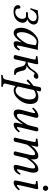

<svg xmlns="http://www.w3.org/2000/svg" viewBox="1278 -1936 896 3493"><g transform="rotate(90 1726.5 -190.0)"><path d="M138.2 -83Q138.2 -80.6 137.7 -76.4Q137.2 -72.3 137.2 -69.8Q137.2 -46.9 153.6 -33.4Q169.9 -20 202.1 -20Q248 -20 285.6 -56.9Q323.2 -93.8 323.2 -148.9Q323.2 -177.7 309.6 -196.3Q295.9 -214.8 270 -214.8H210Q200.2 -214.8 200.2 -227.1Q200.2 -236.3 205.8 -243.2Q211.4 -250 217.8 -250H254.9Q303.7 -250 335 -281.5Q366.2 -313 366.2 -348.1Q366.2 -377.4 343.8 -393.8Q321.3 -410.2 293.9 -410.2Q242.7 -410.2 209.2 -379.6Q175.8 -349.1 151.9 -293L127.9 -297.9Q152.3 -362.3 168.9 -430.2Q216.8 -430.2 245.8 -436Q274.9 -441.9 307.1 -441.9Q328.1 -441.9 347.9 -437.7Q367.7 -433.6 386 -424.3Q404.3 -415 415.5 -397.7Q426.8 -380.4 426.8 -356.9Q426.8 -333 415.8 -310.8Q404.8 -288.6 388.7 -274.2Q372.6 -259.8 357.2 -250.5Q341.8 -241.2 330.1 -237.8Q338.4 -236.8 348.4 -231.9Q358.4 -227.1 369.1 -218Q379.9 -209 387 -192.1Q394 -175.3 394 -154.8Q394 -133.8 387.2 -111.8Q380.4 -89.8 364.5 -67.4Q348.6 -44.9 325.7 -27.3Q302.7 -9.8 267.3 1.2Q231.9 12.2 189 12.2Q134.8 12.2 104.5 -9.5Q74.2 -31.2 74.2 -65.9Q74.2 -91.3 86.2 -102.1Q98.1 -112.8 109.9 -112.8Q115.7 -112.8 121.3 -111.3Q127 -109.9 132.6 -102.5Q138.2 -95.2 138.2 -83Z M817.9 -433.1Q826.7 -430.7 837.6 -430.4Q848.6 -430.2 865.2 -430.7Q881.8 -431.2 887.7 -431.2L818.8 -120.1Q808.6 -70.3 808.6 -64Q808.6 -56.2 812.7 -53Q816.9 -49.8 820.8 -49.8Q838.4 -49.8 877 -103Q883.3 -103 887.9 -100.3Q892.6 -97.7 894 -95.2L899.9 -86.9Q856 9.8 771.5 9.8Q731 9.8 731 -35.2Q731 -57.1 740.7 -89.8L753.9 -131.8L752 -133.8Q654.8 9.8 582.5 9.8Q485.8 9.8 485.8 -125Q485.8 -181.6 510.3 -240Q534.7 -298.3 571.5 -341.3Q608.4 -384.3 653.3 -411.6Q698.2 -439 737.8 -439Q764.2 -439 817.9 -433.1ZM767.6 -219.2Q778.8 -247.6 787.6 -290Q796.4 -332.5 799.3 -360.8L802.7 -389.2Q772.9 -408.2 740.7 -408.2Q708 -408.2 675 -381.3Q642.1 -354.5 618.7 -314.5Q595.2 -274.4 580.6 -227.5Q565.9 -180.7 565.9 -141.1Q565.9 -44.9 609.9 -44.9Q634.3 -44.9 682.6 -98.4Q731 -151.9 767.6 -219.2Z M1318.4 -372.1Q1311 -372.1 1297.6 -356.9Q1284.2 -341.8 1270.5 -318.8Q1222.2 -235.4 1167.5 -227.1Q1251.5 -227.1 1265.6 -157.2Q1269 -138.7 1273.4 -121.1Q1277.8 -103.5 1285.4 -81.1Q1293 -58.6 1304.2 -44.2Q1315.4 -29.8 1328.6 -27.8L1335.4 -26.9Q1345.7 -24.9 1345.7 -19L1340.3 0L1338.4 2L1269.5 0Q1253.4 -0.5 1240 -12Q1226.6 -23.4 1218 -42Q1209.5 -60.5 1204.1 -77.6Q1198.7 -94.7 1195.3 -112.8Q1190.9 -136.7 1186.5 -149.4Q1181.6 -163.1 1172.1 -177.7Q1162.6 -192.4 1145.5 -200Q1128.4 -207.5 1103 -210L1071.3 -71.8Q1069.8 -64.9 1067.6 -52.7Q1065.4 -40.5 1064 -33.4Q1062.5 -26.4 1059.3 -17.1Q1056.2 -7.8 1052.2 -2.7Q1048.3 2.4 1041.5 6.1Q1034.7 9.8 1025.4 9.8Q982.4 9.8 982.4 -17.1Q982.4 -21.5 984.4 -30Q986.3 -38.6 990.2 -52.2L995.1 -71.8L1054.7 -320.8Q1063.5 -357.4 1063.5 -372.1Q1063.5 -390.6 1045.4 -392.1L1005.4 -395Q994.6 -411.6 1004.4 -422.9L1038.1 -427.2L1072.8 -431.6Q1085 -433.1 1101.1 -434.6Q1117.2 -436 1128.4 -436Q1148.9 -436 1148.9 -415Q1148.9 -407.2 1146.2 -394Q1143.6 -380.9 1137.7 -355.5L1128.9 -320.3L1111.3 -244.1Q1156.7 -245.1 1189 -269Q1220.7 -292.5 1248.5 -337.9Q1310.5 -439 1370.6 -439Q1413.6 -439 1413.6 -408.2Q1413.6 -385.3 1397.2 -370.1Q1380.9 -355 1364.7 -355Q1348.6 -355 1338.9 -363.5Q1329.1 -372.1 1318.4 -372.1Z M1629.4 -403.8Q1688 -439 1744.1 -439Q1780.3 -439 1806.2 -427.7Q1832 -416.5 1845.9 -395.3Q1859.9 -374 1866 -348.1Q1872.1 -322.3 1872.1 -289.1Q1872.1 -181.6 1791.5 -83Q1715.8 9.8 1618.2 9.8Q1597.7 9.8 1577.9 0Q1558.1 -9.8 1545.4 -22.9L1501.5 161.1Q1498 170.9 1500.5 178.2Q1502.9 185.5 1505.4 189.7Q1507.8 193.8 1513.9 196.5Q1520 199.2 1524.2 200.2Q1528.3 201.2 1534.2 202.1L1553.2 205.1Q1559.1 206.5 1559.1 212.9V232.9L1557.1 234.9Q1489.3 232.9 1450.2 232.9Q1434.1 232.9 1408.2 234.1Q1382.3 235.4 1364.3 236.3L1346.2 237.8L1344.2 235.8V216.8Q1344.2 210.9 1354.5 209L1373 206.1Q1397.5 202.1 1409.4 192.1Q1421.4 182.1 1426.3 161.1L1529.3 -297.9Q1479.5 -256.8 1457.5 -228Q1432.1 -228 1426.3 -249Q1445.8 -273.4 1472.7 -296.6Q1499.5 -319.8 1541.5 -350.1L1554.2 -409.2Q1555.7 -416 1557.6 -428.2L1561.5 -447.3Q1562.5 -454.6 1565.9 -464.1Q1569.3 -473.6 1573.2 -478.8Q1577.1 -483.9 1584 -487.5Q1590.8 -491.2 1600.1 -491.2Q1623 -491.2 1632.6 -484.4Q1642.1 -477.5 1642.1 -463.9Q1642.1 -458.5 1639.6 -447.8L1633.8 -423.8Q1630.9 -410.6 1629.4 -403.8ZM1790 -272.9Q1790 -393.1 1712.4 -393.1Q1694.8 -393.1 1676.5 -387.2Q1658.2 -381.3 1647.2 -375.2Q1636.2 -369.1 1620.1 -358.9L1554.2 -66.9Q1585 -24.9 1628.4 -24.9Q1656.2 -24.9 1684.1 -44.9Q1711.9 -64.5 1732.4 -96.7Q1759.8 -139.6 1774.9 -187.5Q1790 -235.4 1790 -272.9Z M2357.9 -352.1 2302.2 -124Q2291 -74.2 2291 -66.9Q2291 -49.8 2301.3 -49.8Q2309.1 -49.8 2328.4 -64.2Q2347.7 -78.6 2366.2 -100.1Q2383.3 -100.1 2389.2 -83Q2316.9 9.8 2250 9.8Q2229 9.8 2220.9 1.2Q2212.9 -7.3 2212.9 -22.9Q2212.9 -52.7 2230 -115.2L2241.2 -153.8L2238.3 -155.8Q2208.5 -111.8 2187.7 -85.2Q2167 -58.6 2142.1 -34.9Q2117.2 -11.2 2092.5 -0.7Q2067.9 9.8 2039.1 9.8Q2010.3 9.8 1991.2 -10Q1972.2 -29.8 1972.2 -69.8Q1972.2 -100.1 1981.9 -137.2L2025.9 -305.2Q2039.1 -355.5 2039.1 -361.8Q2039.1 -378.9 2028.8 -378.9Q2020.5 -378.9 1999.3 -364.3Q1978 -349.6 1960 -329.1Q1942.9 -329.1 1937 -346.2Q1971.2 -390.1 2011.5 -414.6Q2051.8 -439 2087.9 -439Q2108.4 -439 2116.2 -430.4Q2124 -421.9 2124 -405.8Q2124 -397.5 2120.8 -382.8Q2117.7 -368.2 2111.8 -345.7L2103 -314L2060.1 -150.9Q2051.3 -116.2 2051.3 -86.9Q2051.3 -49.8 2081.1 -49.8Q2115.7 -49.8 2153.8 -95.9Q2191.9 -142.1 2253.9 -247.1L2283.2 -356.9Q2285.6 -365.2 2288.3 -379.6Q2291 -394 2293 -402.6Q2294.9 -411.1 2299.3 -420.7Q2303.7 -430.2 2311 -434.6Q2318.4 -439 2329.1 -439Q2352.1 -439 2361.6 -432.4Q2371.1 -425.8 2371.1 -412.1Q2371.1 -405.3 2365 -381.3Q2358.9 -357.4 2357.9 -352.1Z M2555.2 -320.8Q2564 -362.3 2564 -372.1Q2564 -379.9 2559.3 -385.7Q2554.7 -391.6 2545.9 -392.1L2505.9 -395Q2495.1 -411.6 2504.9 -422.9L2538.1 -427.2L2573.2 -431.6Q2585.4 -433.1 2601.6 -434.6Q2617.7 -436 2628.9 -436Q2649.4 -436 2649.4 -415Q2649.4 -409.2 2647.2 -397.9Q2645 -386.7 2642.6 -376.5L2634.8 -348.6Q2629.9 -330.6 2627.4 -320.3L2625 -311L2627 -310.1Q2727.1 -439 2823.2 -439Q2848.1 -439 2864.5 -419.4Q2880.9 -399.9 2880.9 -352.1Q2880.9 -326.7 2877 -305.2Q2902.3 -336.9 2921.1 -357.7Q2939.9 -378.4 2963.6 -398.9Q2987.3 -419.4 3011.5 -429.2Q3035.6 -439 3061 -439Q3086.9 -439 3104.5 -417.5Q3122.1 -396 3122.1 -352.1Q3122.1 -318.8 3111.8 -278.8L3064.9 -101.1Q3060.1 -82.5 3060.1 -61Q3060.1 -49.8 3066.9 -49.8Q3080.1 -49.8 3099.6 -68.1Q3119.1 -86.4 3137.2 -115.2Q3156.2 -115.2 3159.2 -101.1Q3112.8 9.8 3011.2 9.8Q2999.5 9.8 2989.5 0.2Q2979.5 -9.3 2979.5 -23.4Q2979.5 -43 2997.1 -113.8L3036.1 -271Q3044.9 -306.2 3044.9 -341.8Q3044.9 -363.3 3038.1 -371.1Q3031.2 -378.9 3016.1 -378.9Q2990.7 -378.9 2955.8 -346.7Q2920.9 -314.5 2859.9 -229L2821.8 -71.8Q2819.8 -64.5 2817.1 -49.3Q2814.5 -34.2 2812.3 -26.1Q2810.1 -18.1 2805.9 -8.5Q2801.8 1 2794.2 5.4Q2786.6 9.8 2775.9 9.8Q2753.4 9.8 2744.4 2.9Q2735.4 -3.9 2735.4 -17.1Q2735.4 -21.5 2737.3 -30Q2739.3 -38.6 2743.2 -52.2L2748 -71.8L2795.9 -274.9Q2804.2 -312.5 2804.2 -341.8Q2804.2 -363.8 2798.6 -371.3Q2793 -378.9 2777.8 -378.9Q2760.3 -378.9 2738 -366.7Q2715.8 -354.5 2682.4 -320.3Q2648.9 -286.1 2611.8 -232.9L2571.8 -71.8Q2569.8 -64 2567.4 -48.8Q2564.5 -34.2 2562.3 -26.1Q2560.1 -18.1 2555.9 -8.5Q2551.8 1 2544.2 5.4Q2536.6 9.8 2525.9 9.8Q2503.4 9.8 2494.4 2.9Q2485.4 -3.9 2485.4 -17.1Q2485.4 -21.5 2487.3 -30Q2489.3 -38.6 2493.2 -52.2L2498 -71.8Z M3371.1 -536.1Q3356.9 -550.3 3356.9 -569.8Q3356.9 -589.4 3371.1 -603.8Q3385.3 -618.2 3404.8 -618.2Q3424.3 -618.2 3438.5 -603.8Q3452.6 -589.4 3452.6 -569.8Q3452.6 -550.3 3438.5 -536.1Q3424.3 -522 3404.8 -522Q3385.3 -522 3371.1 -536.1ZM3400.9 -320.3 3356 -124Q3344.7 -75.2 3344.7 -66.9Q3344.7 -49.8 3355 -49.8Q3362.8 -49.8 3382.1 -64.2Q3401.4 -78.6 3419.9 -100.1Q3437 -100.1 3442.9 -83Q3370.6 9.8 3303.7 9.8Q3262.7 9.8 3262.7 -22.9Q3262.7 -34.7 3279.8 -115.2L3326.7 -320.8Q3335.9 -358.4 3335.9 -372.1Q3335.9 -379.9 3331.3 -385.7Q3326.7 -391.6 3317.9 -392.1L3277.8 -395Q3267.1 -411.6 3276.9 -422.9L3310.1 -427.2L3345.2 -431.6Q3357.4 -433.1 3373.5 -434.6Q3389.6 -436 3400.9 -436Q3421.4 -436 3421.4 -415Q3421.4 -407.2 3418.5 -393.6Q3415.5 -379.9 3409.7 -356.4Q3403.8 -333 3400.9 -320.3Z"/></g></svg>

Font: Linux Libertine G
Style: Italic
Weight: 400
Italic angle: -12°
Designer: Philipp H. Poll
Foundry: Philipp H. Poll
Version: Version 5.1.3